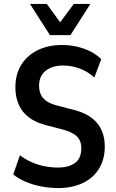

<svg xmlns="http://www.w3.org/2000/svg" viewBox="-20 -943 588 973"><path d="M275 10Q232 10 190 2Q148 -6 111 -21.5Q74 -37 47 -59L81 -156Q109 -135 140.5 -121Q172 -107 206.5 -100.5Q241 -94 274 -94Q329 -94 360.5 -117.5Q392 -141 392 -191Q392 -217 382.5 -234.5Q373 -252 353.5 -264Q334 -276 304 -285L212 -309Q133 -330 95.5 -378.5Q58 -427 58 -501Q58 -566 87.5 -614Q117 -662 170.5 -688.5Q224 -715 294 -715Q333 -715 370 -706.5Q407 -698 438 -682.5Q469 -667 493 -643L458 -550Q426 -580 384.5 -595.5Q343 -611 300 -611Q263 -611 235.5 -599Q208 -587 193 -564.5Q178 -542 178 -508Q178 -470 198 -446.5Q218 -423 259 -411L351 -387Q432 -367 471.5 -320Q511 -273 511 -200Q511 -136 482 -88.5Q453 -41 399.5 -15.5Q346 10 275 10ZM233 -765 132 -923H217L285 -830L354 -923H438L337 -765Z"/></svg>

Font: Nunito Sans 10pt Condensed
Style: Bold
Weight: 700
Width: 3
Designer: Vernon Adams
Foundry: Vernon Adams
Version: Version 3.101;gftools[0.9.27]